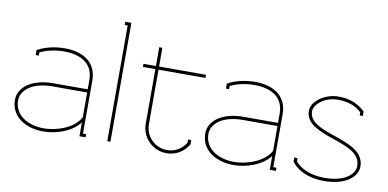

<svg xmlns="http://www.w3.org/2000/svg" viewBox="-67 -875 2185 1080"><g transform="rotate(10 1025.0 -335.0)"><path d="M429 -109C398 -46 302 -9 223 -9C127 -9 54 -58 54 -139C54 -197 115 -250 232 -250H429ZM107 -430V-407H125V-425C160 -443 211 -455 263 -455C338 -455 429 -428 429 -321V-268H232C110 -268 36 -211 36 -139C36 -45 120 9 223 9C294 9 384 -19 429 -79V0H464V-18H446V-321C446 -434 355 -473 263 -473C206 -473 150 -459 112 -438L107 -436Z M571 -679V-661H588V0H606V-679Z M802 -134V-446H1070V-464H802V-571H784V-464H713V-446H784V-134C784 -55 848 9 927 9C980 9 1026 -19 1051 -62L1052 -64V-88H1034V-70C1012 -33 973 -9 927 -9C858 -9 802 -65 802 -134Z M1516 -109C1485 -46 1389 -9 1310 -9C1214 -9 1141 -58 1141 -139C1141 -197 1202 -250 1319 -250H1516ZM1194 -430V-407H1212V-425C1247 -443 1298 -455 1350 -455C1425 -455 1516 -428 1516 -321V-268H1319C1197 -268 1123 -211 1123 -139C1123 -45 1207 9 1310 9C1381 9 1471 -19 1516 -79V0H1551V-18H1533V-321C1533 -434 1442 -473 1350 -473C1293 -473 1237 -459 1199 -438L1194 -436Z M1827 -473C1745 -473 1675 -418 1675 -366C1675 -293 1750 -264 1827 -237C1911 -208 1997 -182 1997 -107C1997 -58 1941 -9 1827 -9C1736 -9 1684 -42 1658 -74V-92H1640V-69L1642 -66C1671 -28 1730 9 1827 9C1945 9 2015 -44 2015 -107C2015 -196 1916 -225 1827 -256C1756 -281 1693 -307 1693 -366C1693 -404 1748 -455 1827 -455C1878 -455 1925 -441 1961 -407V-389H1979V-414L1976 -417C1936 -457 1882 -473 1827 -473Z"/></g></svg>

Font: Rawengulk
Style: Light
Weight: 300
Version: Version 0.9